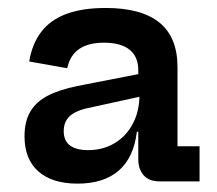

<svg xmlns="http://www.w3.org/2000/svg" viewBox="-20 -782 532 470"><path d="M370.5 -338Q345 -338 331.8 -352.8Q318.5 -367.5 318.5 -393V-488.5L326 -503L321.5 -551L318.5 -579.5V-610Q318.5 -643.5 297 -660.5Q275.5 -677.5 234.5 -677.5Q196.5 -677.5 174 -662.2Q151.5 -647 144.5 -615L51.5 -631.5Q58.5 -674.5 80.8 -703.8Q103 -733 142.2 -747.8Q181.5 -762.5 238.5 -762.5Q326 -762.5 370.2 -726.8Q414.5 -691 414.5 -617.5V-424H468.5V-338ZM170 -332.5Q107.5 -332.5 73.8 -362.5Q40 -392.5 40 -448.5Q40 -484.5 54.2 -508.8Q68.5 -533 97 -547.8Q125.5 -562.5 169.5 -571.5L341.5 -605V-549.5L188.5 -516Q161.5 -509 148.8 -495.8Q136 -482.5 136 -461Q136 -437.5 151.2 -426Q166.5 -414.5 195.5 -414.5Q232.5 -414.5 261 -431.8Q289.5 -449 305.5 -479.8Q321.5 -510.5 321.5 -551L341.5 -459.5H315Q307.5 -396.5 270.8 -364.5Q234 -332.5 170 -332.5Z"/></svg>

Font: Hepta Slab ExtraLight SemiBold
Style: Regular
Weight: 600
Version: Version 1.102